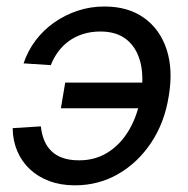

<svg xmlns="http://www.w3.org/2000/svg" viewBox="-20 -553 573 585"><path d="M208 11.7Q165.5 11.7 130.6 -1.2Q95.7 -14.2 70.8 -37.6Q45.9 -61 32.5 -93Q19 -125 18.6 -162.6L104.5 -168Q106.9 -144.5 114.7 -125.5Q122.6 -106.4 136.5 -92.8Q150.4 -79.1 171.4 -71.8Q192.4 -64.5 221.2 -64.5Q271 -64.5 309.8 -89.4Q348.6 -114.3 374 -158.2Q399.4 -202.1 409.2 -259.8Q418.9 -317.9 408 -362.3Q397 -406.7 366.5 -431.9Q335.9 -457 285.6 -457Q257.8 -457 233.6 -449.5Q209.5 -441.9 190.4 -428.2Q171.4 -414.6 157.5 -395.8Q143.6 -377 134.8 -354.5L51.8 -359.9Q64.5 -397.9 88.4 -429.7Q112.3 -461.4 145 -484.4Q177.7 -507.3 216.6 -520.3Q255.4 -533.2 298.3 -533.2Q370.6 -533.2 419.2 -498.3Q467.8 -463.4 487.8 -401.9Q507.8 -340.3 494.1 -259.8Q481.4 -179.7 440.9 -118.7Q400.4 -57.6 340.3 -22.9Q280.3 11.7 208 11.7ZM422.4 -223.1H165.5L178.7 -301.3H435.5Z"/></svg>

Font: Inter 28pt
Style: Italic
Weight: 400
Italic angle: -9.3988°
Designer: Rasmus Andersson
Foundry: rsms
Version: Version 4.001;git-66647c0bb